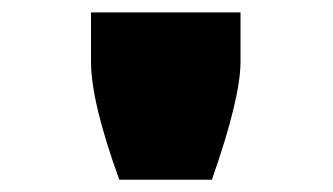

<svg xmlns="http://www.w3.org/2000/svg" viewBox="-20 -794 539 311"><path d="M173.3 -502.9Q127.4 -628.9 127.4 -694.3V-773.9H369.6V-694.3Q369.6 -634.8 323.2 -502.9Z"/></svg>

Font: Plaster
Style: Regular
Weight: 400
Designer: Eben Sorkin
Foundry: Eben Sorkin
Version: Version 1.007